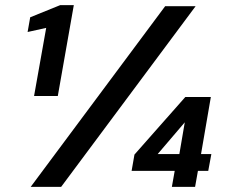

<svg xmlns="http://www.w3.org/2000/svg" viewBox="-20 -724 880 744"><path d="M112 -352 159 -616 87 -600 97 -657 213 -704H266L204 -352ZM99 0 620 -700H738L217 0ZM646 0 657 -62H490L501 -125L698 -348H797L759 -127H799L787 -62H747L736 0ZM591 -127H675L696 -250Z"/></svg>

Font: DM Sans 24pt SemiBold
Style: Italic
Weight: 600
Italic angle: -10°
Designer: Colophon Foundry, Jonny Pinhorn
Foundry: Colophon Foundry
Version: Version 4.004;gftools[0.9.30]